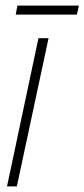

<svg xmlns="http://www.w3.org/2000/svg" viewBox="-20 -664 301 684"><path d="M36 -612H254L261 -644H42ZM5 0H40L153 -528H117Z"/></svg>

Font: Noto Sans ExtraCondensed ExtraLight
Style: Italic
Weight: 200
Width: 2
Italic angle: -12°
Designer: Monotype Design Team
Foundry: Monotype Imaging Inc.
Version: Version 2.013